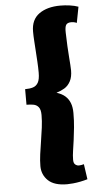

<svg xmlns="http://www.w3.org/2000/svg" viewBox="-67 -861 592 1130"><g transform="rotate(-5 229.5 -295.5)"><path d="M85 -349Q112 -349 131.5 -355Q151 -361 162 -380Q173 -399 173 -439Q173 -470 171 -502.5Q169 -535 167 -566.5Q165 -598 163 -628Q161 -658 161 -683Q161 -753 208.5 -787Q256 -821 334 -821Q361 -821 390 -817Q419 -813 440 -805L422 -711Q413 -715 405 -716.5Q397 -718 391 -718Q367 -718 359 -705.5Q351 -693 352 -660Q353 -615 355 -579.5Q357 -544 359 -516.5Q361 -489 362.5 -468.5Q364 -448 364 -435Q364 -397 350.5 -371.5Q337 -346 314.5 -332.5Q292 -319 267 -312Q299 -302 318 -285Q337 -268 346.5 -243.5Q356 -219 356 -185Q356 -139 352 -99.5Q348 -60 343.5 -26Q339 8 334.5 36.5Q330 65 330 90Q330 110 340 118Q350 126 361 126Q368 126 376 124.5Q384 123 391 121L404 211Q384 217 361.5 221.5Q339 226 318 228Q297 230 283 230Q207 230 171 195.5Q135 161 135 110Q135 78 140 41Q145 4 151.5 -36Q158 -76 163 -115Q168 -154 168 -189Q168 -221 156.5 -235.5Q145 -250 126.5 -253.5Q108 -257 85 -257Z"/></g></svg>

Font: Literata Black
Style: Italic
Weight: 900
Italic angle: -2°
Designer: Latin by Veronika Burian and Jose Scaglione. Greek by Irene Vlachou. Cyrillic by Vera Evstafieva
Foundry: TypeTogether
Version: Version 3.002